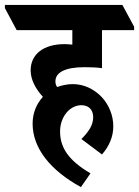

<svg xmlns="http://www.w3.org/2000/svg" viewBox="-82 -646 567 783"><path d="M248 117 287 61C197 8 163 -44 163 -110C163 -170 203 -217 250 -217C280 -217 298 -198 298 -168C298 -137 281 -110 250 -79L334 -16C364 -51 380 -89 380 -131C380 -176 362 -218 334 -249C303 -282 261 -303 215 -303C192 -303 170 -298 151 -291C146 -298 144 -306 144 -314C144 -351 184 -372 263 -372C287 -372 314 -371 334 -368V-523H465V-537L417 -626H-62V-613L-14 -523H213V-464C202 -465 192 -466 181 -466C97 -466 43 -426 43 -359C43 -322 62 -285 93 -251C67 -223 51 -185 51 -142C51 -41 124 49 248 117Z"/></svg>

Font: Noto Serif Devanagari ExtraCondensed ExtraBold
Style: Regular
Weight: 800
Width: 2
Designer: Universal Thirst, Indian Type Foundry and the Monotype Design Team
Foundry: Monotype Imaging Inc.
Version: Version 2.004